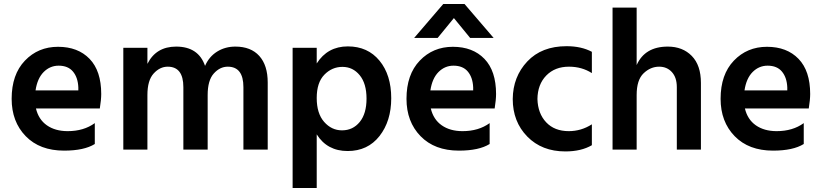

<svg xmlns="http://www.w3.org/2000/svg" viewBox="-20 -745 4099 956"><path d="M452 -28Q399 5 299 5Q178 5 108 -67Q38 -139 38 -253Q38 -374 104 -443Q170 -512 269 -512Q368 -512 426 -452Q484 -392 484 -277Q484 -249 477 -205H159Q172 -150 213.5 -121Q255 -92 317 -92Q397 -92 452 -132ZM272 -418Q229 -418 197.5 -386.5Q166 -355 157 -295H370V-310Q368 -359 343.5 -388.5Q319 -418 272 -418Z M1313 0H1192V-311Q1192 -413 1114 -413Q1075 -413 1044.5 -379Q1014 -345 1014 -272V0H893V-311Q893 -413 815 -413Q776 -413 745 -379Q714 -345 714 -272V0H594V-507H714V-427Q757 -513 857 -513Q968 -513 1001 -417Q1021 -463 1061 -488Q1101 -513 1152 -513Q1229 -513 1271 -466.5Q1313 -420 1313 -334Z M1557 191H1437V-507H1557V-429Q1611 -514 1712 -514Q1811 -514 1869.5 -443Q1928 -372 1928 -256Q1928 -142 1869.5 -67.5Q1811 7 1711 7Q1609 7 1557 -76ZM1683 -96Q1737 -96 1771 -137.5Q1805 -179 1805 -254Q1805 -329 1771 -370.5Q1737 -412 1685 -412Q1633 -412 1595 -373Q1557 -334 1557 -257Q1557 -180 1594 -138Q1631 -96 1683 -96Z M2418 -28Q2365 5 2265 5Q2144 5 2074 -67Q2004 -139 2004 -253Q2004 -374 2070 -443Q2136 -512 2235 -512Q2334 -512 2392 -452Q2450 -392 2450 -277Q2450 -249 2443 -205H2125Q2138 -150 2179.5 -121Q2221 -92 2283 -92Q2363 -92 2418 -132ZM2238 -418Q2195 -418 2163.5 -386.5Q2132 -355 2123 -295H2336V-310Q2334 -359 2309.5 -388.5Q2285 -418 2238 -418ZM2159 -556H2042L2187 -725H2293L2438 -556H2321L2240 -655Z M2927 -22Q2874 9 2795 9Q2678 9 2605.5 -65Q2533 -139 2533 -252Q2534 -363 2605.5 -439Q2677 -515 2801 -515Q2875 -515 2927 -487V-381Q2877 -413 2813 -413Q2743 -413 2700 -369Q2657 -325 2656 -252Q2658 -180 2699.5 -136Q2741 -92 2812 -92Q2874 -92 2927 -126Z M3470 0H3350V-311Q3350 -359 3325.5 -386Q3301 -413 3262 -413Q3219 -413 3184.5 -380Q3150 -347 3150 -272V0H3030V-707H3150V-421Q3191 -513 3305 -513Q3379 -513 3424.5 -466.5Q3470 -420 3470 -332Z M3982 -28Q3929 5 3829 5Q3708 5 3638 -67Q3568 -139 3568 -253Q3568 -374 3634 -443Q3700 -512 3799 -512Q3898 -512 3956 -452Q4014 -392 4014 -277Q4014 -249 4007 -205H3689Q3702 -150 3743.5 -121Q3785 -92 3847 -92Q3927 -92 3982 -132ZM3802 -418Q3759 -418 3727.5 -386.5Q3696 -355 3687 -295H3900V-310Q3898 -359 3873.5 -388.5Q3849 -418 3802 -418Z"/></svg>

Font: Hind Siliguri SemiBold
Style: Regular
Weight: 600
Designer: Jyotish Sonowal
Foundry: Indian Type Foundry
Version: Version 1.001;PS 1.0;hotconv 1.0.86;makeotf.lib2.5.63406; tt